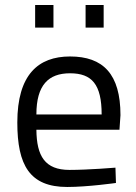

<svg xmlns="http://www.w3.org/2000/svg" viewBox="-20 -735 543 765"><path d="M257 -58C159 -58 126 -113 125 -218H456L460 -276C460 -440 391 -510 259 -510C132 -510 49 -437 49 -247C49 -77 98 10 248 10C329 10 442 -6 442 -6L440 -67C440 -67 332 -58 257 -58ZM125 -279C125 -396 173 -443 259 -443C346 -443 385 -399 385 -279ZM120 -625H193V-715H120ZM321 -625H393V-715H321Z"/></svg>

Font: TitilliumText22L
Style: 400 wt
Weight: 400
Designer: Campivisivi
Foundry: Campivisivi
Version: 1.000